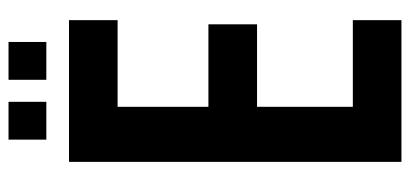

<svg xmlns="http://www.w3.org/2000/svg" viewBox="-282 -704 986 462"><g transform="rotate(-90 211.0 -473.0)"><path d="M52.5 0V-800H393.5V-683H185V-464.5H383.5V-347.5H185V-117H393.5V0ZM250 -854.5V-945.5H341V-854.5ZM106 -854.5V-945.5H197V-854.5Z"/></g></svg>

Font: Big Shoulders Text Thin ExtraBold
Style: Regular
Weight: 800
Version: Version 2.002